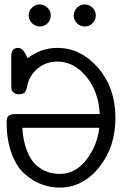

<svg xmlns="http://www.w3.org/2000/svg" viewBox="-20 -839 565 870"><path d="M10 -286Q10 -309 20.5 -315.5Q31 -322 49 -322H432Q427 -424 371 -492Q315 -560 240 -560Q189 -560 151 -529Q113 -498 103 -448Q99 -428 92 -420Q85 -412 65 -412Q49 -412 41 -420Q33 -428 32 -434.5Q31 -441 31 -453V-584Q31 -622 61 -622Q67 -622 72 -620Q77 -618 80 -615.5Q83 -613 87 -607.5Q91 -602 93 -599Q95 -596 99 -587Q103 -578 105 -575Q166 -622 240 -622Q346 -622 424.5 -531.5Q503 -441 503 -305Q503 -172 429 -80.5Q355 11 250 11Q207 11 166.5 -4.5Q126 -20 90 -52.5Q54 -85 32 -145.5Q10 -206 10 -286ZM81 -260Q85 -198 102.5 -154.5Q120 -111 145.5 -89.5Q171 -68 196.5 -59.5Q222 -51 251 -51Q321 -51 370.5 -114Q420 -177 430 -260ZM160 -819Q179 -819 194.5 -804.5Q210 -790 210 -769Q210 -748 195.5 -733.5Q181 -719 160 -719Q141 -719 125.5 -733.5Q110 -748 110 -769Q110 -790 125 -804.5Q140 -819 160 -819ZM364 -819Q383 -819 398.5 -804.5Q414 -790 414 -769Q414 -748 399 -733.5Q384 -719 365 -719Q343 -719 328.5 -734Q314 -749 314 -769Q314 -789 329 -804Q344 -819 364 -819Z"/></svg>

Font: CMU Typewriter Text
Style: Regular
Weight: 500
Monospace: yes
Version: Version 0.7.0